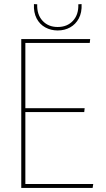

<svg xmlns="http://www.w3.org/2000/svg" viewBox="-20 -919 520 939"><path d="M84 -728H421L419 -709H104V-390H394L392 -371H104V-19H436L433 0H84ZM262 -770Q229 -770 201.5 -785Q174 -800 159 -829Q144 -858 146 -899L162 -898Q160 -848 188 -817.5Q216 -787 262 -787Q309 -787 337 -817.5Q365 -848 363 -898L379 -899Q381 -858 365.5 -829Q350 -800 323 -785Q296 -770 262 -770Z"/></svg>

Font: Murecho Thin
Style: Regular
Weight: 100
Designer: Neil Summerour
Foundry: Positype
Version: Version 1.010